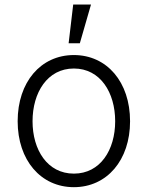

<svg xmlns="http://www.w3.org/2000/svg" viewBox="-20 -788 631 820"><path d="M273.1 -603.3H321L368.6 -768.5H292.6ZM295.5 11.4C436.8 11.4 535.5 -104 535.5 -270.2C535.5 -437.5 436.8 -552.9 295.5 -552.9C154.1 -552.9 55.4 -437.5 55.4 -270.2C55.4 -104 154.1 11.4 295.5 11.4ZM295.5 -46.5C182.2 -46.5 119 -148.1 119 -270.2C119 -392.4 182.2 -495.4 295.5 -495.4C408.7 -495.4 471.9 -392.4 471.9 -270.2C471.9 -148.1 408.7 -46.5 295.5 -46.5Z"/></svg>

Font: TID UI Light
Style: Regular
Weight: 300
Designer: The TID Project Authors
Foundry: Bakken & Bæck
Version: Version 1.001;hotconv 1.0.109;makeotfexe 2.5.65596